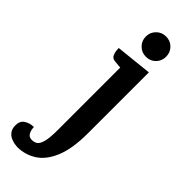

<svg xmlns="http://www.w3.org/2000/svg" viewBox="-390 -736 991 991"><g transform="rotate(45 105.0 -240.5)"><path d="M212 -520V-75Q212 36 184 104Q156 172 108.5 202.5Q61 233 3 233Q-3 233 -17 230.5Q-31 228 -46 221Q-61 214 -71.5 199Q-82 184 -82 160Q-82 128 -59.5 113.5Q-37 99 -8 99Q-8 120 1 137Q10 154 31 154Q48 154 61 146Q74 138 82 110Q90 82 90 22V-433L47 -437Q30 -439 23 -451.5Q16 -464 14.5 -478.5Q13 -493 13 -499ZM144 -714Q176 -714 197 -692.5Q218 -671 218 -640Q218 -609 197 -587.5Q176 -566 144 -566Q113 -566 91.5 -587.5Q70 -609 70 -640Q70 -671 91.5 -692.5Q113 -714 144 -714Z"/></g></svg>

Font: Karma Variable Light
Style: Regular
Weight: 300
Designer: Joana Correia
Foundry: Indian Type Foundry
Version: Version 3.000